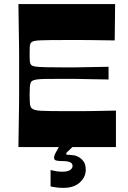

<svg xmlns="http://www.w3.org/2000/svg" viewBox="-20 -720 628 940"><path d="M70.2 0Q71.2 -72 71.9 -118Q72.6 -164 73.1 -194.5Q73.6 -225 73.6 -247.5Q73.6 -270 73.6 -293.5Q73.6 -317 73.6 -350Q73.6 -383 73.6 -406.5Q73.6 -430 73.6 -452.5Q73.6 -475 73.1 -505.5Q72.6 -536 71.9 -582Q71.2 -628 70.2 -700H543.6L541.6 -522.1Q499.5 -522.8 471.3 -523.1Q443.1 -523.4 420.4 -523.8Q397.8 -524.1 373.6 -524.1Q349.5 -524.1 316.1 -524.1Q264.8 -524.1 231.4 -523.8Q198.1 -523.4 178.6 -522.6Q159 -521.8 148.9 -519.6Q138.7 -517.4 134.3 -513.4Q130.7 -510.7 128.5 -505.4Q126.3 -500.1 125.7 -489.2Q125 -478.2 125 -457.1Q125 -436.2 125.7 -425.1Q126.3 -414 128.5 -409Q130.7 -404 134.3 -400.7Q140.3 -395.7 156.2 -393.7Q172.1 -391.7 206.1 -390.9Q240.2 -390 300.6 -390Q322.2 -390 336.9 -390Q351.5 -390 370.2 -390.5Q388.9 -391 421.5 -391.5Q454.2 -392 511.5 -393V-330.9Q454.2 -331.9 421.5 -332.4Q388.9 -332.9 370.2 -333.4Q351.5 -333.9 336.9 -333.9Q322.2 -333.9 300.6 -333.9Q240.2 -333.9 206.8 -333.6Q173.4 -333.2 158.2 -330.7Q143 -328.2 135.7 -322.6Q131.3 -319.2 129.2 -312.2Q127 -305.3 126 -292.3Q125 -279.4 125 -255.9Q125 -231.8 126 -218.8Q127 -205.9 129.2 -199.6Q131.3 -193.3 135.7 -189.3Q141.4 -184.6 151.2 -181.8Q161.1 -178.9 180.2 -177.7Q199.4 -176.6 232.1 -176.2Q264.8 -175.9 316.1 -175.9Q351.1 -175.9 376.3 -175.9Q401.4 -175.9 424.4 -176.2Q447.4 -176.6 476.1 -177.2Q504.8 -177.9 547.6 -178.6V0ZM227.6 192.8V112.3Q245.6 116.9 259 118.8Q272.3 120.6 285.3 120.6Q312.3 120.6 323.8 111.9Q335.3 103.3 335.3 92.6Q335.3 79.3 322.3 73.9Q309.3 68.6 284 68.6Q266 68.6 255.3 65.8Q244.7 63 244.7 52.6Q244.7 42.6 251.2 30.3Q257.7 18 268 0H334.5Q316.5 16.6 310.1 23.1Q303.8 29.6 303.8 32.9Q303.8 36.9 307.8 37.6Q311.8 38.3 322.1 38.3Q329.4 38.3 340.5 40.1Q351.5 41.9 361.1 46.6Q375.5 53.3 387.6 68.3Q399.8 83.3 399.8 111.3Q399.8 146.7 370.9 173.2Q342.1 199.8 290.7 199.8Q276.3 199.8 262.2 198.3Q248 196.8 227.6 192.8Z"/></svg>

Font: Ojuju ExtraLight
Style: Regular
Weight: 200
Designer: Chisaokwu Joboson, Mirko Velimirovic
Foundry: Udi Foundry
Version: Version 1.000